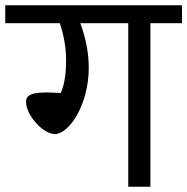

<svg xmlns="http://www.w3.org/2000/svg" viewBox="-40 -709 711 729"><path d="M187 -621C202 -577 211 -528 211 -481C211 -425 204 -387 191 -356C168 -357 151 -358 135 -358C65 -358 59 -339 59 -322C59 -271 124 -200 168 -200C223 -200 297 -312 297 -452C297 -502 288 -558 265 -621H447V0H531V-621H651V-689H-20V-621Z"/></svg>

Font: FiraGO Unicode
Style: Regular
Weight: 400
Designer: bBox Type
Foundry: bBox Type GmbH
Version: Version 1.001;PS 001.001;hotconv 1.0.88;makeotf.lib2.5.64775